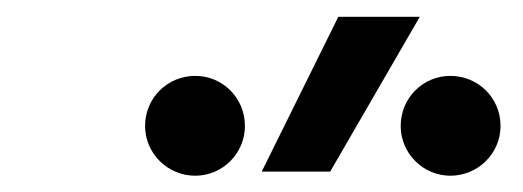

<svg xmlns="http://www.w3.org/2000/svg" viewBox="-20 -815 626 230"><path d="M293.5 -609.4H375.5L482.9 -794.9H385.3ZM213.9 -604.5C246.6 -604.5 273.4 -631.3 273.4 -664.1C273.4 -697.8 246.6 -724.1 213.9 -724.1C180.7 -724.1 153.8 -697.8 153.8 -664.1C153.8 -631.3 180.7 -604.5 213.9 -604.5ZM519.5 -604.5C552.7 -604.5 579.6 -631.3 579.6 -664.1C579.6 -697.8 552.7 -724.1 519.5 -724.1C486.8 -724.1 460 -697.8 460 -664.1C460 -631.3 486.8 -604.5 519.5 -604.5Z"/></svg>

Font: Cascadia Mono SemiLight
Style: Italic
Weight: 350
Italic angle: -10°
Monospace: yes
Designer: Aaron Bell
Foundry: Saja Typeworks
Version: Version 2404.023